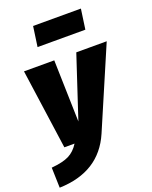

<svg xmlns="http://www.w3.org/2000/svg" viewBox="-201 -879 956 1204"><g transform="rotate(-20 276.5 -277.0)"><path d="M345 0Q250 220 -17 228L-21 93Q56 86 96.5 65.5Q137 45 165 0H97L22 -534H224L235 -122L371 -534H574ZM473 -648H154L173 -782H492Z"/></g></svg>

Font: Fira Sans Black
Style: Italic
Weight: 900
Italic angle: -8°
Designer: Carrois Corporate & Edenspiekermann AG
Foundry: Carrois Corporate GbR & Edenspiekermann AG
Version: Version 4.203